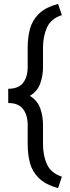

<svg xmlns="http://www.w3.org/2000/svg" viewBox="-20 -800 364 996"><path d="M301.1 116.5 281.2 176.1Q214.5 157 180.6 123Q146.7 89.1 135.1 44.2Q123.6 -0.7 123.6 -52.6V-150.6Q123.6 -202.8 99.8 -234.2Q76 -265.6 22.7 -265.6V-339.5Q76 -339.5 99.8 -370.2Q123.6 -400.9 123.6 -453.1V-552.6Q123.6 -603.7 135.1 -648.6Q146.7 -693.5 180.6 -727.5Q214.5 -761.4 281.2 -779.8L301.1 -721.6Q244.7 -703.5 223.9 -657.8Q203.1 -612.2 203.1 -552.6V-453.1Q203.1 -404.8 188.2 -365.2Q173.3 -325.6 134.9 -302.6Q173.3 -279.5 188.2 -239.5Q203.1 -199.6 203.1 -150.6V-52.6Q203.1 7.1 223.9 52.7Q244.7 98.4 301.1 116.5Z"/></svg>

Font: Inter UI
Style: Regular
Weight: 400
Designer: Rasmus Andersson
Foundry: rsms
Version: Version 2.2